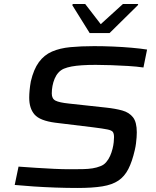

<svg xmlns="http://www.w3.org/2000/svg" viewBox="-20 -925 776 953"><path d="M365 8Q312 8 255.5 6Q199 4 147 0.5Q95 -3 53 -7L72 -98Q113 -95 159 -92Q205 -89 248.5 -87Q292 -85 323 -85Q362 -85 390 -85.5Q418 -86 439.5 -89.5Q461 -93 478 -100Q495 -106 507 -120Q519 -134 526.5 -151Q534 -168 538.5 -186Q543 -204 544.5 -219.5Q546 -235 546 -244Q546 -261 540.5 -269.5Q535 -278 513 -282.5Q491 -287 443 -293L254 -316Q178 -326 151.5 -356.5Q125 -387 125 -440Q125 -457 127 -478Q129 -499 133 -521Q147 -581 173 -616.5Q199 -652 238 -669Q277 -686 329.5 -691Q382 -696 447 -696Q492 -696 540.5 -694Q589 -692 634 -688Q679 -684 710 -679L692 -590Q658 -595 616 -597.5Q574 -600 532.5 -601.5Q491 -603 455 -603Q416 -603 386.5 -601Q357 -599 335.5 -595Q314 -591 297 -584Q281 -577 269.5 -564Q258 -551 251 -534Q244 -517 240.5 -498.5Q237 -480 237 -461Q237 -435 255.5 -425.5Q274 -416 322 -411L506 -391Q553 -386 587 -376.5Q621 -367 640 -343Q659 -319 659 -268Q659 -257 658 -243Q657 -229 655 -213Q653 -197 649 -180Q636 -123 617 -86Q598 -49 567.5 -28.5Q537 -8 488 0Q439 8 365 8ZM425 -761 339 -899 341 -905H403L480 -805L590 -905H666L664 -899L524 -761Z"/></svg>

Font: Saira Expanded Medium
Style: Italic
Weight: 500
Width: 7
Italic angle: -12°
Designer: Hector Gatti with collaboration of the Omnibus-Type team
Foundry: Omnibus-Type
Version: Version 1.101